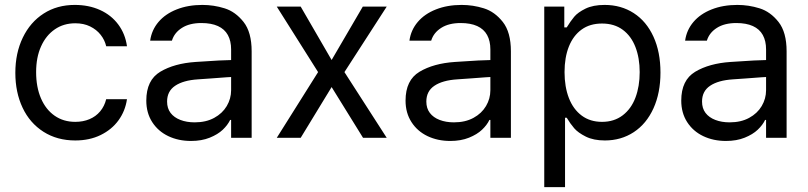

<svg xmlns="http://www.w3.org/2000/svg" viewBox="-20 -557 3267 776"><path d="M155.8 -24.4C192.5 -1 235.4 10.7 284.2 10.7C322.6 10.7 356.8 3.4 386.7 -11.2C416.7 -25.9 440.8 -45.7 459 -70.8C477.2 -95.9 488.6 -124.3 493.2 -156.2H409.2C404.6 -137.4 396.5 -120.9 384.8 -106.9C373 -92.9 358.6 -82.4 341.3 -75.2C324.1 -68 305 -64.5 284.2 -64.5C252.3 -64.5 224.4 -72.8 200.7 -89.4C176.9 -106 158.5 -129.4 145.5 -159.7C132.5 -189.9 126 -225.3 126 -265.6C126 -305.3 132.6 -340 146 -369.6C159.3 -399.3 177.9 -422.2 201.7 -438.5C225.4 -454.8 252.9 -462.9 284.2 -462.9C307 -462.9 327 -458.7 344.2 -450.2C361.5 -441.7 375.7 -430.5 386.7 -416.5C397.8 -402.5 405.3 -387 409.2 -370.1H493.2C488.6 -403.3 476.9 -432.6 458 -458C439.1 -483.4 414.6 -502.9 384.3 -516.6C354 -530.3 320 -537.1 282.2 -537.1C234.7 -537.1 192.9 -525.6 156.7 -502.4C120.6 -479.3 92.4 -446.9 72.3 -405.3C52.1 -363.6 42 -316.1 42 -262.7C42 -210 51.8 -162.9 71.3 -121.6C90.8 -80.2 119 -47.9 155.8 -24.4Z M835.9 -240.2C886.7 -244.1 915 -246.1 920.9 -246.1L919.9 -314.5L864.3 -312.5C808.3 -309.2 777 -307.3 770.5 -306.6C713.2 -302.7 665.7 -289.6 627.9 -267.1C590.2 -244.6 571.3 -205.7 571.3 -150.4C571.3 -117.2 579.3 -88.2 595.2 -63.5C611.2 -38.7 632.8 -19.9 660.2 -6.8C687.5 6.2 718.1 12.7 752 12.7C780.6 12.7 805.8 8.3 827.6 -0.5C849.4 -9.3 867 -20 880.4 -32.7C893.7 -45.4 903.6 -58.6 910.2 -72.3H914.1V0H997.1V-349.6C997.1 -401 986.2 -440.6 964.4 -468.3C942.5 -495.9 917 -514.3 887.7 -523.4C858.4 -532.6 828.5 -537.1 797.9 -537.1C759.4 -537.1 724.9 -531.1 694.3 -519C663.7 -507 639.2 -490.1 620.6 -468.3C602.1 -446.5 590.8 -421.2 586.9 -392.6H674.8C681.3 -414.1 694.8 -431.3 715.3 -444.3C735.8 -457.4 762 -463.9 793.9 -463.9C820.6 -463.9 842.9 -459.8 860.8 -451.7C878.7 -443.5 892.1 -431.5 900.9 -415.5C909.7 -399.6 914.1 -380.2 914.1 -357.4V-192.4C914.1 -169.6 908.2 -148.3 896.5 -128.4C884.8 -108.6 867.8 -92.6 845.7 -80.6C823.6 -68.5 797.2 -62.5 766.6 -62.5C745.1 -62.5 725.9 -65.8 709 -72.3C692.1 -78.8 678.9 -88.2 669.4 -100.6C660 -113 655.3 -128.3 655.3 -146.5C655.3 -174.5 666.2 -195.8 688 -210.4C709.8 -225.1 740.6 -233.7 780.3 -236.3Z M1320.3 -314.5 1195.3 -530.3H1098.6L1265.6 -265.6L1098.6 0H1195.3L1320.3 -205.1L1447.3 0H1543L1372.1 -265.6L1543 -530.3H1446.3Z M1883.8 -240.2C1934.6 -244.1 1962.9 -246.1 1968.8 -246.1L1967.8 -314.5L1912.1 -312.5C1856.1 -309.2 1824.9 -307.3 1818.4 -306.6C1761.1 -302.7 1713.5 -289.6 1675.8 -267.1C1638 -244.6 1619.1 -205.7 1619.1 -150.4C1619.1 -117.2 1627.1 -88.2 1643.1 -63.5C1659 -38.7 1680.7 -19.9 1708 -6.8C1735.4 6.2 1766 12.7 1799.8 12.7C1828.5 12.7 1853.7 8.3 1875.5 -0.5C1897.3 -9.3 1914.9 -20 1928.2 -32.7C1941.6 -45.4 1951.5 -58.6 1958 -72.3H1961.9V0H2044.9V-349.6C2044.9 -401 2034 -440.6 2012.2 -468.3C1990.4 -495.9 1964.8 -514.3 1935.5 -523.4C1906.2 -532.6 1876.3 -537.1 1845.7 -537.1C1807.3 -537.1 1772.8 -531.1 1742.2 -519C1711.6 -507 1687 -490.1 1668.5 -468.3C1649.9 -446.5 1638.7 -421.2 1634.8 -392.6H1722.7C1729.2 -414.1 1742.7 -431.3 1763.2 -444.3C1783.7 -457.4 1809.9 -463.9 1841.8 -463.9C1868.5 -463.9 1890.8 -459.8 1908.7 -451.7C1926.6 -443.5 1939.9 -431.5 1948.7 -415.5C1957.5 -399.6 1961.9 -380.2 1961.9 -357.4V-192.4C1961.9 -169.6 1956.1 -148.3 1944.3 -128.4C1932.6 -108.6 1915.7 -92.6 1893.6 -80.6C1871.4 -68.5 1845.1 -62.5 1814.5 -62.5C1793 -62.5 1773.8 -65.8 1756.8 -72.3C1739.9 -78.8 1726.7 -88.2 1717.3 -100.6C1707.8 -113 1703.1 -128.3 1703.1 -146.5C1703.1 -174.5 1714 -195.8 1735.8 -210.4C1757.6 -225.1 1788.4 -233.7 1828.1 -236.3Z M2179.7 -530.3V199.2H2263.7V-81.1H2270.5C2280.3 -64.8 2290.4 -50.6 2300.8 -38.6C2311.2 -26.5 2326.8 -15.3 2347.7 -4.9C2368.5 5.5 2394.2 10.7 2424.8 10.7C2468.4 10.7 2507.3 -0.5 2541.5 -22.9C2575.7 -45.4 2602.2 -77.5 2621.1 -119.1C2640 -160.8 2649.4 -209 2649.4 -263.7C2649.4 -319 2640 -367.4 2621.1 -408.7C2602.2 -450 2575.7 -481.8 2541.5 -503.9C2507.3 -526 2468.1 -537.1 2423.8 -537.1C2392.6 -537.1 2366.7 -532.1 2346.2 -522C2325.7 -511.9 2310.5 -501 2300.8 -489.3C2291 -477.5 2280.9 -463.2 2270.5 -446.3H2260.7V-530.3ZM2279.3 -160.6C2267.6 -190.9 2261.7 -225.9 2261.7 -265.6C2261.7 -305.3 2267.6 -339.8 2279.3 -369.1C2291 -398.4 2308.1 -421.2 2330.6 -437.5C2353 -453.8 2380.5 -461.9 2413.1 -461.9C2446.3 -461.9 2474.3 -453.5 2497.1 -436.5C2519.9 -419.6 2536.9 -396.3 2548.3 -366.7C2559.7 -337.1 2565.4 -303.4 2565.4 -265.6C2565.4 -227.2 2559.7 -192.9 2548.3 -162.6C2536.9 -132.3 2519.7 -108.4 2496.6 -90.8C2473.5 -73.2 2445.6 -64.5 2413.1 -64.5C2381.2 -64.5 2353.8 -72.9 2331.1 -89.8C2308.3 -106.8 2291 -130.4 2279.3 -160.6Z M2998 -240.2C3048.8 -244.1 3077.1 -246.1 3083 -246.1L3082 -314.5L3026.4 -312.5C2970.4 -309.2 2939.1 -307.3 2932.6 -306.6C2875.3 -302.7 2827.8 -289.6 2790 -267.1C2752.3 -244.6 2733.4 -205.7 2733.4 -150.4C2733.4 -117.2 2741.4 -88.2 2757.3 -63.5C2773.3 -38.7 2794.9 -19.9 2822.3 -6.8C2849.6 6.2 2880.2 12.7 2914.1 12.7C2942.7 12.7 2967.9 8.3 2989.7 -0.5C3011.6 -9.3 3029.1 -20 3042.5 -32.7C3055.8 -45.4 3065.8 -58.6 3072.3 -72.3H3076.2V0H3159.2V-349.6C3159.2 -401 3148.3 -440.6 3126.5 -468.3C3104.7 -495.9 3079.1 -514.3 3049.8 -523.4C3020.5 -532.6 2990.6 -537.1 2960 -537.1C2921.5 -537.1 2887 -531.1 2856.4 -519C2825.8 -507 2801.3 -490.1 2782.7 -468.3C2764.2 -446.5 2752.9 -421.2 2749 -392.6H2836.9C2843.4 -414.1 2856.9 -431.3 2877.4 -444.3C2897.9 -457.4 2924.2 -463.9 2956.1 -463.9C2982.7 -463.9 3005 -459.8 3022.9 -451.7C3040.9 -443.5 3054.2 -431.5 3063 -415.5C3071.8 -399.6 3076.2 -380.2 3076.2 -357.4V-192.4C3076.2 -169.6 3070.3 -148.3 3058.6 -128.4C3046.9 -108.6 3029.9 -92.6 3007.8 -80.6C2985.7 -68.5 2959.3 -62.5 2928.7 -62.5C2907.2 -62.5 2888 -65.8 2871.1 -72.3C2854.2 -78.8 2841 -88.2 2831.5 -100.6C2822.1 -113 2817.4 -128.3 2817.4 -146.5C2817.4 -174.5 2828.3 -195.8 2850.1 -210.4C2871.9 -225.1 2902.7 -233.7 2942.4 -236.3Z"/></svg>

Font: Pretendard Variable
Style: Regular
Weight: 400
Designer: Base glyphs from Inter by Rasmus Andersson; Hangeul glyphs from Noto Sans CJK(Source Han Sans) by Jang Soo-young and Kan
Foundry: Kil Hyung-jin
Version: Version 1.309;Glyphs 3.2 (3225)